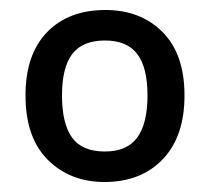

<svg xmlns="http://www.w3.org/2000/svg" viewBox="-20 -742 420 384"><path d="M349 -551Q349 -469 305.5 -423.5Q262 -378 189 -378Q120 -378 75.5 -422.5Q31 -467 31 -551Q31 -633 74 -677.5Q117 -722 191 -722Q261 -722 305 -678Q349 -634 349 -551ZM104 -551Q104 -495 124 -467Q144 -439 190 -439Q234 -439 254.5 -467Q275 -495 275 -551Q275 -607 254.5 -634Q234 -661 190 -661Q145 -661 124.5 -634Q104 -607 104 -551Z"/></svg>

Font: Noto Sans Arabic Med
Style: Regular
Weight: 500
Designer: Monotype Design Team, Nadine Chahine, Nizar Qandah and Khaled Hosny
Foundry: Monotype Imaging Inc.
Version: Version 2.012; ttfautohint (v1.8.4.7-5d5b)